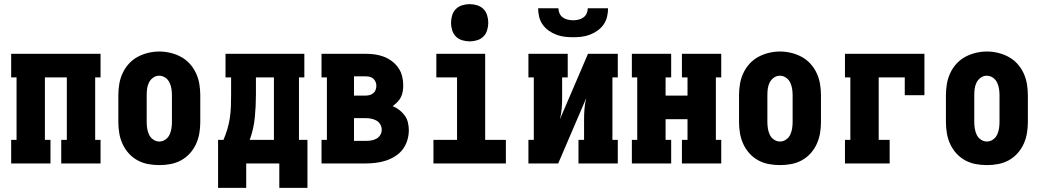

<svg xmlns="http://www.w3.org/2000/svg" viewBox="-20 -790 5040 928"><path d="M34 0V-114H60V-416H34V-530H466V-416H440V-114H466V0H276V-114H303V-416H197V-114H224V0Z M750 8Q723 8 696 3Q669 -2 645 -15Q621 -28 602.5 -48.5Q584 -69 572.5 -94Q561 -119 556.5 -146Q552 -173 552 -200V-330Q552 -357 556.5 -384Q561 -411 572.5 -436Q584 -461 602.5 -481.5Q621 -502 645 -515Q669 -528 696 -534.5Q723 -541 750 -541Q777 -541 804 -534.5Q831 -528 855 -515Q879 -502 897.5 -481.5Q916 -461 927.5 -436Q939 -411 943.5 -384Q948 -357 948 -330V-200Q948 -173 943.5 -146Q939 -119 927.5 -94Q916 -69 897.5 -48.5Q879 -28 855 -15Q831 -2 804 3Q777 8 750 8ZM750 -106Q766 -106 779.5 -115.5Q793 -125 799.5 -139Q806 -153 808.5 -168.5Q811 -184 811 -200V-330Q811 -346 808.5 -361.5Q806 -377 799 -391.5Q792 -406 778.5 -415Q765 -424 749 -424Q733 -424 720 -414.5Q707 -405 700 -391Q693 -377 691 -361.5Q689 -346 689 -330V-200Q689 -184 691.5 -168.5Q694 -153 700.5 -139Q707 -125 720.5 -115.5Q734 -106 750 -106Z M1034 118V-114H1060Q1071 -139 1079 -166Q1087 -193 1091 -220.5Q1095 -248 1096 -275.5Q1097 -303 1097 -331V-416H1070V-530H1451V-416H1425V-114H1466V118H1330V0H1170V118ZM1187 -114H1304V-416H1217V-331Q1217 -276 1211.5 -221Q1206 -166 1187 -114Z M1534 0V-114H1560V-416H1534V-530H1747Q1769 -530 1791.5 -527Q1814 -524 1835 -516Q1856 -508 1874 -494.5Q1892 -481 1905 -462.5Q1918 -444 1923.5 -422Q1929 -400 1929 -378Q1929 -363 1926.5 -348Q1924 -333 1917.5 -320Q1911 -307 1900.5 -296.5Q1890 -286 1878 -277Q1895 -270 1910 -258.5Q1925 -247 1936 -232Q1947 -217 1951.5 -198Q1956 -179 1956 -161Q1956 -136 1948.5 -111.5Q1941 -87 1926 -67.5Q1911 -48 1889.5 -34.5Q1868 -21 1844.5 -13.5Q1821 -6 1796 -3Q1771 0 1747 0ZM1691 -328H1747Q1757 -328 1766.5 -330.5Q1776 -333 1784 -339.5Q1792 -346 1795.5 -355.5Q1799 -365 1799 -375Q1799 -375 1799 -375Q1799 -375 1799 -376Q1799 -386 1795 -395Q1791 -404 1783.5 -410.5Q1776 -417 1766 -419Q1756 -421 1747 -421H1691ZM1747 -109Q1760 -109 1773.5 -111Q1787 -113 1799 -119.5Q1811 -126 1818 -137.5Q1825 -149 1825 -163Q1825 -177 1818 -189Q1811 -201 1799 -207.5Q1787 -214 1773.5 -216.5Q1760 -219 1747 -219H1691V-109Z M2075 0V-114H2189V-416H2089V-530H2325V-114H2425V0ZM2250 -590Q2232 -590 2214 -595.5Q2196 -601 2183.5 -613.5Q2171 -626 2165.5 -644Q2160 -662 2160 -680Q2160 -698 2165.5 -716Q2171 -734 2183.5 -746.5Q2196 -759 2214 -764.5Q2232 -770 2250 -770Q2268 -770 2286 -764.5Q2304 -759 2316.5 -746.5Q2329 -734 2334.5 -716Q2340 -698 2340 -680Q2340 -662 2334.5 -644Q2329 -626 2316.5 -613.5Q2304 -601 2286 -595.5Q2268 -590 2250 -590Z M2534 0V-114H2560V-416H2534V-530H2724V-416H2697V-318Q2697 -292 2695 -265.5Q2693 -239 2686 -213L2822 -530H2966V-416H2940V-114H2966V0H2776V-114H2803V-212Q2803 -238 2805 -264.5Q2807 -291 2814 -317L2678 0ZM2750 -610Q2729 -610 2708.5 -612.5Q2688 -615 2668.5 -622.5Q2649 -630 2632 -642Q2615 -654 2603 -671Q2591 -688 2586 -708.5Q2581 -729 2581 -750H2679Q2679 -737 2684.5 -725Q2690 -713 2700.5 -705.5Q2711 -698 2724 -695Q2737 -692 2750 -692Q2763 -692 2776 -695Q2789 -698 2799.5 -705.5Q2810 -713 2815.5 -725Q2821 -737 2821 -750H2919Q2919 -729 2914 -708.5Q2909 -688 2897 -671Q2885 -654 2868 -642Q2851 -630 2831.5 -622.5Q2812 -615 2791.5 -612.5Q2771 -610 2750 -610Z M3034 0V-114H3060V-416H3034V-530H3224V-416H3197V-328H3303V-416H3276V-530H3466V-416H3440V-114H3466V0H3276V-114H3303V-214H3197V-114H3224V0Z M3750 8Q3723 8 3696 3Q3669 -2 3645 -15Q3621 -28 3602.5 -48.5Q3584 -69 3572.5 -94Q3561 -119 3556.5 -146Q3552 -173 3552 -200V-330Q3552 -357 3556.5 -384Q3561 -411 3572.5 -436Q3584 -461 3602.5 -481.5Q3621 -502 3645 -515Q3669 -528 3696 -534.5Q3723 -541 3750 -541Q3777 -541 3804 -534.5Q3831 -528 3855 -515Q3879 -502 3897.5 -481.5Q3916 -461 3927.5 -436Q3939 -411 3943.5 -384Q3948 -357 3948 -330V-200Q3948 -173 3943.5 -146Q3939 -119 3927.5 -94Q3916 -69 3897.5 -48.5Q3879 -28 3855 -15Q3831 -2 3804 3Q3777 8 3750 8ZM3750 -106Q3766 -106 3779.5 -115.5Q3793 -125 3799.5 -139Q3806 -153 3808.5 -168.5Q3811 -184 3811 -200V-330Q3811 -346 3808.5 -361.5Q3806 -377 3799 -391.5Q3792 -406 3778.5 -415Q3765 -424 3749 -424Q3733 -424 3720 -414.5Q3707 -405 3700 -391Q3693 -377 3691 -361.5Q3689 -346 3689 -330V-200Q3689 -184 3691.5 -168.5Q3694 -153 3700.5 -139Q3707 -125 3720.5 -115.5Q3734 -106 3750 -106Z M4064 0V-114H4090V-416H4064V-530H4448V-330H4353V-416H4227V-114H4280V0Z M4750 8Q4723 8 4696 3Q4669 -2 4645 -15Q4621 -28 4602.5 -48.5Q4584 -69 4572.5 -94Q4561 -119 4556.5 -146Q4552 -173 4552 -200V-330Q4552 -357 4556.5 -384Q4561 -411 4572.5 -436Q4584 -461 4602.5 -481.5Q4621 -502 4645 -515Q4669 -528 4696 -534.5Q4723 -541 4750 -541Q4777 -541 4804 -534.5Q4831 -528 4855 -515Q4879 -502 4897.5 -481.5Q4916 -461 4927.5 -436Q4939 -411 4943.5 -384Q4948 -357 4948 -330V-200Q4948 -173 4943.5 -146Q4939 -119 4927.5 -94Q4916 -69 4897.5 -48.5Q4879 -28 4855 -15Q4831 -2 4804 3Q4777 8 4750 8ZM4750 -106Q4766 -106 4779.5 -115.5Q4793 -125 4799.5 -139Q4806 -153 4808.5 -168.5Q4811 -184 4811 -200V-330Q4811 -346 4808.5 -361.5Q4806 -377 4799 -391.5Q4792 -406 4778.5 -415Q4765 -424 4749 -424Q4733 -424 4720 -414.5Q4707 -405 4700 -391Q4693 -377 4691 -361.5Q4689 -346 4689 -330V-200Q4689 -184 4691.5 -168.5Q4694 -153 4700.5 -139Q4707 -125 4720.5 -115.5Q4734 -106 4750 -106Z"/></svg>

Font: Iosevka Slab Heavy
Style: Regular
Weight: 900
Monospace: yes
Designer: Belleve Invis
Foundry: Belleve Invis
Version: Version 11.1.0; ttfautohint (v1.8.3)